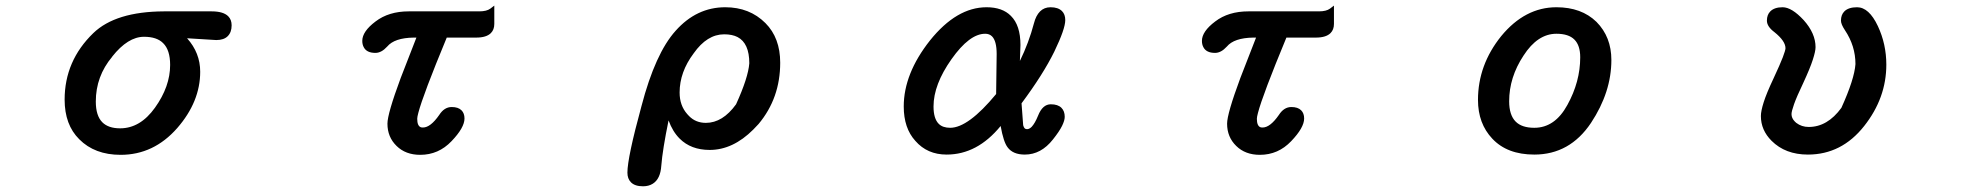

<svg xmlns="http://www.w3.org/2000/svg" viewBox="-20 -522 7040 686"><path d="M587.9 -290Q587.9 -343.3 563 -367.7Q540.5 -390.6 494.6 -390.6Q437 -390.6 380.9 -319.8V-319.3Q322.3 -249.5 322.3 -159.2Q322.3 -108.4 345.7 -85Q367.2 -63.5 409.2 -63.5Q481 -63.5 533.7 -137.2Q587.9 -212.9 587.9 -290ZM210.9 -166Q210.9 -304.7 313.5 -403.8Q393.1 -480.5 565.4 -481.4H736.3Q777.8 -481.4 795.4 -463.9Q807.6 -451.7 807.6 -431.6Q807.6 -406.7 793.7 -392.8Q779.8 -378.9 752.9 -378.9H752.4L648.4 -385.3Q695.3 -333 695.3 -265.6Q695.3 -158.7 613.3 -64.5Q529.3 31.2 411.1 31.2Q318.4 31.2 263.2 -24.4Q210.9 -76.2 210.9 -166Z M1364.3 -80.1Q1364.3 -115.7 1411.6 -243.2L1467.8 -387.7H1458Q1389.2 -386.7 1363.3 -355.5Q1342.8 -333 1321.3 -333Q1289.6 -333 1279.3 -354Q1274.4 -363.3 1274.4 -376Q1274.4 -409.7 1321.8 -445.3Q1369.1 -481.4 1440.4 -481.4H1692.4Q1718.8 -481.4 1731.9 -491.2L1746.1 -502V-436.5Q1746.1 -416 1733.9 -403.8Q1717.8 -387.7 1681.6 -387.7H1576.2Q1491.2 -182.6 1474.6 -118.7Q1470.7 -104 1470.7 -97.7Q1470.7 -72.3 1483.4 -67.4Q1486.3 -66.4 1491.2 -66.4Q1518.1 -66.4 1549.3 -111.3Q1567.4 -139.6 1593.8 -139.6Q1617.2 -139.6 1628.9 -127.9Q1639.6 -117.2 1639.6 -98.6Q1639.6 -65.9 1593.3 -17.6Q1546.9 31.2 1481.4 31.2Q1429.2 31.2 1397 -0.5Q1364.3 -32.2 1364.3 -80.1Z M2567.4 -399.4Q2506.3 -399.4 2458.5 -331.5Q2408.2 -264.6 2408.2 -191.4Q2408.2 -145 2435.5 -114.3Q2439 -109.9 2441.9 -107.4Q2465.8 -83 2502 -83Q2562 -83 2609.9 -149.4Q2653.3 -244.6 2657.2 -295.9Q2657.2 -367.7 2615.2 -389.6Q2596.2 -399.4 2567.4 -399.4ZM2221.7 94.7Q2221.7 41 2272 -143.1Q2321.3 -331.5 2394 -412.1Q2468.8 -496.1 2571.3 -496.1Q2658.2 -496.1 2714.8 -439.5Q2767.6 -386.7 2767.6 -297.9Q2767.6 -171.4 2690.4 -79.1Q2682.1 -69.8 2671.4 -59.1Q2598.6 13.7 2515.6 13.7Q2448.7 13.7 2408.2 -26.9Q2383.3 -51.8 2368.7 -91.8Q2347.2 13.2 2342.8 69.8Q2339.8 117.2 2312.5 134.3Q2297.9 143.6 2277.3 143.6Q2248.5 143.6 2234.4 129.4Q2221.7 116.7 2221.7 94.7Z M3500 -401.4Q3443.8 -401.4 3379.6 -310.5Q3315.4 -219.7 3315.4 -141.6Q3315.4 -98.1 3334 -79.6Q3348.1 -65.4 3375 -65.4Q3439.5 -65.4 3539.1 -186L3541 -329.1Q3541 -375.5 3524.4 -392.1Q3515.1 -401.4 3500 -401.4ZM3555.2 -71.8Q3471.7 30.3 3362.3 30.3Q3293 30.3 3250.5 -18.6Q3209 -64 3209 -141.6Q3209 -258.8 3302.7 -377.4Q3397.9 -496.1 3504.9 -496.1Q3561.5 -496.1 3591.8 -465.3Q3626 -431.6 3626 -361.3L3624 -304.2Q3655.8 -369.1 3674.3 -439Q3681.2 -466.3 3696 -481.2Q3710.9 -496.1 3733.4 -496.1Q3760.7 -496.1 3774.4 -482.4Q3786.1 -470.7 3786.1 -450.2Q3786.1 -418.9 3747.1 -337.9Q3707 -256.3 3629.9 -152.8L3635.7 -74.7Q3637.7 -66.9 3640.9 -63.7Q3644 -60.5 3649.4 -60.5Q3657.7 -60.5 3666 -68.8Q3677.7 -81.1 3689 -108.9Q3705.1 -149.4 3734.4 -149.4Q3759.8 -149.4 3772.5 -136.7Q3784.2 -125 3784.2 -104.5Q3784.2 -91.8 3774.7 -72.3Q3765.1 -52.7 3742.2 -23.9Q3699.7 30.3 3641.6 30.3Q3599.1 30.3 3580.1 4.4Q3565.4 -14.6 3555.2 -71.8Z M4364.3 -80.1Q4364.3 -115.7 4411.6 -243.2L4467.8 -387.7H4458Q4389.2 -386.7 4363.3 -355.5Q4342.8 -333 4321.3 -333Q4289.6 -333 4279.3 -354Q4274.4 -363.3 4274.4 -376Q4274.4 -409.7 4321.8 -445.3Q4369.1 -481.4 4440.4 -481.4H4692.4Q4718.8 -481.4 4731.9 -491.2L4746.1 -502V-436.5Q4746.1 -416 4733.9 -403.8Q4717.8 -387.7 4681.6 -387.7H4576.2Q4491.2 -182.6 4474.6 -118.7Q4470.7 -104 4470.7 -97.7Q4470.7 -72.3 4483.4 -67.4Q4486.3 -66.4 4491.2 -66.4Q4518.1 -66.4 4549.3 -111.3Q4567.4 -139.6 4593.8 -139.6Q4617.2 -139.6 4628.9 -127.9Q4639.6 -117.2 4639.6 -98.6Q4639.6 -65.9 4593.3 -17.6Q4546.9 31.2 4481.4 31.2Q4429.2 31.2 4397 -0.5Q4364.3 -32.2 4364.3 -80.1Z M5626 -317.4Q5626 -359.9 5605.2 -380.6Q5584.5 -401.4 5541 -401.4Q5473.6 -401.4 5423.3 -323.2Q5372.1 -245.6 5372.1 -160.2Q5372.1 -110.8 5395.5 -87.4Q5417.5 -65.4 5461.9 -65.4Q5535.6 -65.4 5580.1 -147Q5626 -230 5626 -317.4ZM5260.7 -165Q5260.7 -290 5343.8 -393.1Q5428.7 -496.1 5541 -496.1Q5630.4 -496.1 5684.1 -443.8Q5737.3 -390.1 5737.3 -307.6Q5737.3 -192.9 5664.6 -83Q5588.9 30.3 5461.9 30.3Q5365.2 30.3 5312 -26.4Q5260.7 -80.6 5260.7 -165Z M6271.5 -107.4Q6271.5 -125 6281.5 -156.7Q6291.5 -188.5 6316.4 -241.2Q6340.3 -292.5 6349.9 -317.6Q6359.4 -342.8 6359.4 -349.6Q6359.4 -375.5 6319.8 -407.2Q6293 -427.2 6293 -448.2Q6293 -469.2 6305.2 -481.4Q6319.8 -496.1 6349.1 -496.1Q6381.8 -496.1 6424.3 -450.2Q6466.8 -402.8 6466.8 -353.5Q6466.8 -338.9 6457 -308.6Q6447.3 -278.3 6422.9 -225.6Q6399.4 -176.3 6390.1 -150.1Q6380.9 -124 6380.9 -114.3Q6380.9 -99.6 6393.1 -87.4L6397.9 -83Q6417 -68.4 6442.4 -68.4Q6509.3 -68.4 6559.1 -136.7Q6605.5 -238.8 6609.4 -293Q6609.4 -357.9 6571.8 -414.1Q6557.6 -435.5 6557.6 -448.2Q6557.6 -469.2 6569.8 -481.4Q6584.5 -496.1 6615.2 -496.1Q6657.7 -496.1 6689.5 -428.7Q6719.7 -364.3 6719.7 -291Q6719.7 -171.9 6640.6 -71.8Q6560.1 30.3 6439.5 30.3Q6358.9 30.3 6309.6 -19Q6271.5 -57.1 6271.5 -107.4ZM6397.9 -83Q6397.9 -83 6397.9 -83Z"/></svg>

Font: YuPearl-SemiBold
Style: SemiBold
Weight: 600
Designer: Max Yao
Foundry: Max-Everyday
Version: Version 1.011; ttfautohint (v1.8.3)